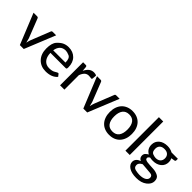

<svg xmlns="http://www.w3.org/2000/svg" viewBox="120 -1772 2989 2989"><g transform="rotate(45 1614.0 -277.5)"><path d="M87.9 -507.3Q109.9 -507.3 116.7 -488.3L240.7 -171.9Q249.5 -145 259.8 -97.2Q268.1 -137.7 280.3 -171.9L405.8 -488.3Q411.1 -507.3 433.6 -507.3H507.8L301.8 0H215.8L9.8 -507.3Z M783.2 -445.8Q720.7 -445.8 685.1 -409.7Q649.4 -373.5 640.6 -309.6H910.2Q910.2 -403.8 861.6 -424.8Q813 -445.8 783.2 -445.8ZM776.9 -515.6Q875.5 -515.6 935.3 -454.8Q995.1 -394 995.1 -288.1Q995.1 -266.1 990.2 -258.5Q985.4 -251 972.7 -251H637.2Q640.1 -161.1 681.6 -114.3Q723.1 -67.4 790.5 -67.4Q857.9 -67.4 896 -91.6Q934.1 -115.7 944.8 -115.7Q955.6 -115.7 960.4 -106.4L987.3 -71.8Q921.4 6.8 787.1 6.8Q678.2 6.8 610.8 -64.7Q543.5 -136.2 543.5 -254.4Q543.5 -372.6 590.6 -424.6Q637.7 -476.6 681.9 -496.1Q726.1 -515.6 776.9 -515.6Z M1333.5 -516.6Q1369.1 -516.6 1390.6 -502L1384.3 -431.2Q1381.3 -417.5 1368.2 -417.5Q1361.3 -417.5 1347.2 -420.4Q1333 -423.3 1313.5 -423.3Q1271.5 -423.3 1243.7 -397.2Q1215.8 -371.1 1196.3 -318.4V0H1101.1V-507.3H1155.8Q1171.4 -507.3 1177 -502Q1182.6 -496.6 1184.6 -481.9L1190.9 -408.2Q1242.7 -516.6 1333.5 -516.6Z M1485.4 -507.3Q1507.3 -507.3 1514.2 -488.3L1638.2 -171.9Q1647 -145 1657.2 -97.2Q1665.5 -137.7 1677.7 -171.9L1803.2 -488.3Q1808.6 -507.3 1831.1 -507.3H1905.3L1699.2 0H1613.3L1407.2 -507.3Z M2075.2 -116Q2111.3 -66.9 2185.1 -66.9Q2258.8 -66.9 2294.7 -116Q2330.6 -165 2330.6 -253.9Q2330.6 -342.8 2294.4 -392.1Q2258.3 -441.4 2185.1 -441.4Q2111.8 -441.4 2075.4 -392.1Q2039.1 -342.8 2039.1 -253.9Q2039.1 -165 2075.2 -116ZM2084.2 -497.3Q2129.4 -515.6 2185.3 -515.6Q2241.2 -515.6 2286.4 -497.3Q2331.5 -479 2363 -445.1Q2394.5 -411.1 2411.4 -362.8Q2428.2 -314.5 2428.2 -254.4Q2428.2 -194.3 2411.4 -146Q2394.5 -97.7 2363 -63.5Q2331.5 -29.3 2286.4 -11.2Q2241.2 6.8 2185.3 6.8Q2129.4 6.8 2084.2 -11.2Q2039.1 -29.3 2007.3 -63.5Q1975.6 -97.7 1958.5 -146Q1941.4 -194.3 1941.4 -254.4Q1941.4 -314.5 1958.5 -362.8Q1975.6 -411.1 2007.3 -445.1Q2039.1 -479 2084.2 -497.3Z M2635.3 -737.3V0H2540V-737.3Z M2953.6 -251.5Q3004.4 -251.5 3032.5 -278.3Q3060.5 -305.2 3060.5 -350.1Q3060.5 -395 3033.2 -421.9Q3005.9 -448.7 2953.4 -448.7Q2900.9 -448.7 2873.8 -421.9Q2846.7 -395 2846.7 -350.1Q2846.7 -281.2 2887 -266.4Q2927.2 -251.5 2953.6 -251.5ZM2818.8 35.6Q2818.8 89.8 2871.6 101.3Q2924.3 112.8 2960.4 112.8Q3032.2 112.8 3071.3 88.9Q3110.4 64.9 3110.4 26.4Q3110.4 -20 3058.8 -25.9Q3007.3 -31.7 2956.1 -34.7Q2904.8 -37.6 2879.9 -41Q2818.8 -11.2 2818.8 35.6ZM2759.8 -352.5Q2759.8 -426.3 2813.5 -471.2Q2867.2 -516.1 2953.6 -516.1Q3017.1 -516.1 3066.9 -487.8H3207V-453.1Q3207 -435.1 3185.1 -430.7L3129.4 -422.4Q3145 -390.1 3145 -352.5Q3145 -278.8 3091.6 -233.9Q3038.1 -189 2953.6 -189Q2918.5 -189 2888.7 -196.3Q2856.9 -177.7 2856.9 -157.2Q2856.9 -136.7 2871.8 -128.2Q2886.7 -119.6 2910.6 -115.5Q2934.6 -111.3 2965.1 -110.4Q2995.6 -109.4 3051.3 -105.5Q3106.9 -101.6 3152.6 -76.9Q3198.2 -52.2 3198.2 14.2Q3198.2 80.6 3132.1 131.3Q3065.9 182.1 2959 182.1Q2852.1 182.1 2794.2 143.3Q2736.3 104.5 2736.3 47.9Q2736.3 -23.9 2823.7 -55.7Q2774.9 -76.7 2774.9 -128.4Q2774.9 -166 2799.6 -186.8Q2824.2 -207.5 2839.8 -215.3Q2759.8 -260.3 2759.8 -352.5Z"/></g></svg>

Font: Lato-Medium
Style: Regular
Weight: 500
Designer: Lukasz Dziedzic
Foundry: tyPoland Lukasz Dziedzic
Version: Version 2.006; 2014-01-15